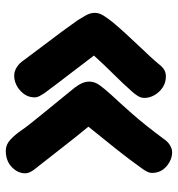

<svg xmlns="http://www.w3.org/2000/svg" viewBox="4 -630 613 661"><g transform="rotate(90 310.5 -299.5)"><path d="M498.9 -12.9Q478 -12.9 461.1 -28.5Q444.2 -44.1 429.3 -65.8Q422.1 -77 403.8 -99.9Q385.4 -122.9 364.4 -148.8Q343.3 -174.8 325 -197.1Q306.7 -219.4 298.7 -229.4Q279.6 -251.3 270.2 -267.7Q260.9 -284.1 260.9 -300Q260.9 -318.7 273.3 -336Q285.8 -353.3 307.3 -376.9Q334.3 -405.7 372.4 -448.9Q410.6 -492.2 463.7 -564Q471.2 -573.3 482.3 -579.4Q493.4 -585.6 503.6 -585.6Q530 -585.6 552.7 -566.1Q575.3 -546.7 575.3 -516.2Q575.3 -509.4 572.1 -501.9Q568.8 -494.3 562.2 -484.8Q530.6 -440.2 493.3 -393.3Q456.1 -346.4 416.1 -297.4Q451 -255.1 486.4 -209.4Q521.9 -163.8 560.2 -115.2Q567.3 -107.1 571.9 -97.7Q576.6 -88.3 576.6 -79.4Q576.6 -54.1 555.1 -33.5Q533.7 -12.9 498.9 -12.9ZM240.1 -41.9Q225.2 -41.9 211.2 -50.9Q197.2 -59.9 188.1 -73.8Q162.7 -108.4 137.2 -141.8Q111.8 -175.1 89.4 -205.3Q67.1 -235.6 50.1 -259.8Q45.4 -267.4 34.8 -285.1Q24.2 -302.8 24.2 -319.1Q24.2 -334.2 33.4 -348.9Q42.6 -363.7 57.9 -382.8Q74.9 -403 96.1 -426.2Q117.3 -449.4 138.2 -471.3Q159 -493.1 175.8 -511.3Q192.7 -529.6 200.9 -540Q210.6 -552.7 220.5 -558.4Q230.4 -564.1 243.1 -564.1Q264.7 -564.1 281.4 -552.8Q298.1 -541.4 307.6 -524.6Q317.1 -507.7 317.1 -491Q317.1 -478.9 311.9 -470.1Q306.8 -461.3 298.7 -451.4Q267.6 -416.1 234.6 -383.2Q201.7 -350.2 171.3 -316.4Q203.2 -273.7 236.2 -231.2Q269.1 -188.8 301.2 -145.2Q306.6 -137.1 310.9 -128.9Q315.2 -120.7 315.2 -112.3Q315.2 -83.7 292 -62.8Q268.8 -41.9 240.1 -41.9Z"/></g></svg>

Font: Playpen Sans Arabic
Style: Regular
Weight: 400
Designer: Azza Alameddine, Laura Meseguer, Veronika Burian, José Scaglione
Foundry: TypeTogether
Version: Version 2.000